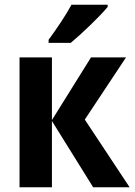

<svg xmlns="http://www.w3.org/2000/svg" viewBox="-20 -786 568 806"><path d="M432 -766H280C256 -721 217 -664 184 -619V-606H277C324 -645 401 -719 432 -757ZM362 -545 198 -282V-545H62V0H198V-278L371 0H524L336 -284L509 -545Z"/></svg>

Font: Noto Sans Display SemiCondensed
Style: Bold
Weight: 700
Width: 4
Designer: Monotype Design Team
Foundry: Monotype Imaging Inc.
Version: Version 1.900